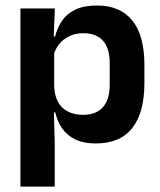

<svg xmlns="http://www.w3.org/2000/svg" viewBox="-20 -522 596 714"><path d="M336 11.5Q292 11.5 261.5 -2.8Q231 -17 212.2 -43Q193.5 -69 185.5 -104H149L181.5 -202Q182.5 -167 195.8 -143Q209 -119 232.8 -107Q256.5 -95 288.5 -95Q337 -95 362.5 -123.2Q388 -151.5 388 -207V-287.5Q388 -342.5 363 -370.5Q338 -398.5 289 -398.5Q261 -398.5 238.5 -387.8Q216 -377 201 -359Q186 -341 179.5 -317.5L149.5 -386.5H185Q193 -418.5 210.8 -444.8Q228.5 -471 260.2 -486.2Q292 -501.5 340.5 -501.5Q427 -501.5 472 -445.8Q517 -390 517 -281V-213Q517 -103 471.8 -45.8Q426.5 11.5 336 11.5ZM56 172V-490.5H184L179 -366L181.5 -343.5V-147L180 -124L183.5 10.5V172Z"/></svg>

Font: Anek Gurmukhi SemiBold
Style: Regular
Weight: 600
Designer: Sarang Kulkarni (Gurmukhi), Yesha Goshar (Latin)
Foundry: Ek Type
Version: Version 1.003